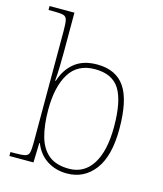

<svg xmlns="http://www.w3.org/2000/svg" viewBox="-114 -845 799 940"><g transform="rotate(15 285.0 -375.0)"><path d="M313 10Q256 10 212.5 -18Q169 -46 148 -99H145L142 0H20V-20H41Q78 -20 94 -24Q110 -28 114 -43.5Q118 -59 118 -94V-662Q118 -699 114 -715.5Q110 -732 95.5 -736Q81 -740 51 -740H20V-760H146V-560Q146 -532 145 -490Q144 -448 141 -414H144Q164 -476 207.5 -510Q251 -544 320 -544Q416 -544 461 -478Q506 -412 506 -267Q506 -129 453 -59.5Q400 10 313 10ZM317 -15Q394 -15 436 -81.5Q478 -148 478 -270Q478 -400 441 -459.5Q404 -519 316 -519Q228 -519 186.5 -452Q145 -385 145 -269Q145 -190 161 -133Q177 -76 214.5 -45.5Q252 -15 317 -15Z"/></g></svg>

Font: Noto Serif Myanmar Thin
Style: Regular
Weight: 100
Designer: Ben Mitchell and the Monotype Design Team
Foundry: Monotype Imaging Inc.
Version: Version 2.106; ttfautohint (v1.8.4.7-5d5b)